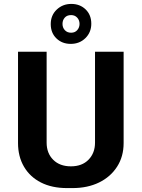

<svg xmlns="http://www.w3.org/2000/svg" viewBox="-20 -950 724 980"><path d="M322 10Q245 10 189 -18.5Q133 -47 102.5 -99Q72 -151 72 -220V-686H218V-222Q218 -168 251.5 -134.5Q285 -101 342 -101Q399 -101 432 -135Q465 -169 465 -222V-686H611V-220Q611 -151 577.5 -99Q544 -47 485.5 -18.5Q427 10 350 10ZM341 -726Q297 -726 268 -754Q239 -782 239 -827Q239 -872 269.5 -901Q300 -930 344 -930Q388 -930 417 -902Q446 -874 446 -829Q446 -785 416 -755.5Q386 -726 341 -726ZM343 -783Q363 -783 374.5 -796.5Q386 -810 386 -828Q386 -847 374 -860Q362 -873 343 -873Q322 -873 310.5 -860Q299 -847 299 -828Q299 -809 311 -796Q323 -783 343 -783Z"/></svg>

Font: Chivo SemiBold
Style: Regular
Weight: 600
Designer: Hector Gatti
Foundry: Omnibus-Type
Version: Version 2.002